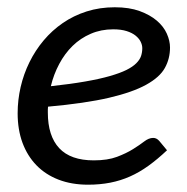

<svg xmlns="http://www.w3.org/2000/svg" viewBox="-20 -504 518 531"><path d="M28.8 0ZM450.2 -372.6Q450.2 -341.8 436 -316.2Q421.9 -290.5 384.5 -269.8Q347.2 -249 281.5 -233.6Q215.8 -218.3 112.8 -209Q112.3 -205.1 112.3 -200.9Q112.3 -196.8 112.3 -192.9Q112.3 -127.9 143.8 -94.2Q175.3 -60.5 239.3 -60.5Q277.8 -60.5 303.7 -70.3Q329.6 -80.1 347.9 -91.6Q366.2 -103 378.9 -112.8Q391.6 -122.6 403.8 -122.6Q413.1 -122.6 420.4 -114.3L441.9 -88.4Q415.5 -63.5 390.4 -45.4Q365.2 -27.3 339.4 -15.9Q313.5 -4.4 284.9 1.2Q256.3 6.8 223.6 6.8Q178.2 6.8 142.1 -7.1Q106 -21 80.8 -46.9Q55.7 -72.8 42.2 -109.1Q28.8 -145.5 28.8 -190.9Q28.8 -227.5 37.1 -263.4Q45.4 -299.3 61.5 -332Q77.6 -364.7 100.8 -392.3Q124 -419.9 153.8 -440.4Q183.6 -460.9 219.7 -472.4Q255.9 -483.9 297.4 -483.9Q337.4 -483.9 366.2 -473.4Q395 -462.9 413.8 -446.8Q432.6 -430.7 441.4 -410.9Q450.2 -391.1 450.2 -372.6ZM293 -422.9Q259.3 -422.9 231 -410.6Q202.6 -398.4 180.9 -377.2Q159.2 -356 143.8 -327.1Q128.4 -298.3 120.6 -265.6Q175.3 -271.5 215.6 -278.6Q255.9 -285.6 283.9 -293.7Q312 -301.8 329.6 -310.5Q347.2 -319.3 356.9 -329.1Q366.7 -338.9 370.1 -349.1Q373.5 -359.4 373.5 -370.6Q373.5 -379.4 369.1 -388.4Q364.7 -397.5 355.2 -405.3Q345.7 -413.1 330.3 -418Q314.9 -422.9 293 -422.9Z"/></svg>

Font: Carlito
Style: Italic
Weight: 400
Italic angle: -7°
Designer: Lukasz Dziedzic
Foundry: tyPoland Lukasz Dziedzic
Version: Version 1.104